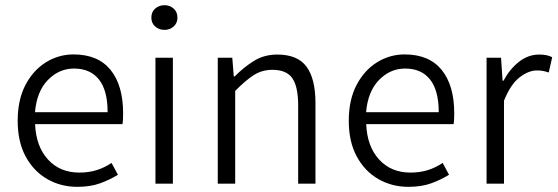

<svg xmlns="http://www.w3.org/2000/svg" viewBox="-20 -705 2140 737"><path d="M276.9 12.2Q213.4 12.2 161.4 -17.6Q109.4 -47.4 78.6 -104Q47.9 -160.6 47.9 -241.2Q47.9 -321.8 77.6 -378.7Q107.4 -435.5 156.2 -465.8Q205.1 -496.1 262.2 -496.1Q356 -496.1 404.3 -436.8Q452.6 -377.4 452.6 -270Q452.6 -258.8 452.1 -248.3Q451.7 -237.8 450.2 -228.5H114.7Q118.2 -143.1 164.1 -92.8Q210 -42.5 284.7 -42.5Q320.8 -42.5 351.1 -52Q381.3 -61.5 408.2 -79.6L432.6 -34.2Q402.8 -15.6 365.2 -1.7Q327.6 12.2 276.9 12.2ZM114.3 -274.4H393.1Q393.1 -358.4 359.6 -400.1Q326.2 -441.9 264.2 -441.9Q206.5 -441.9 163.8 -397.9Q121.1 -354 114.3 -274.4Z M576.7 0V-483.4H643.6V0ZM611.3 -590.3Q590.3 -590.3 575.7 -603.3Q561 -616.2 561 -637.2Q561 -659.2 575.7 -672.1Q590.3 -685.1 611.3 -685.1Q631.8 -685.1 646.5 -672.1Q661.1 -659.2 661.1 -637.2Q661.1 -616.2 646.5 -603.3Q631.8 -590.3 611.3 -590.3Z M815.9 0V-483.4H871.6L877.4 -411.6H880.9Q916 -447.3 955.1 -471.4Q994.1 -495.6 1044.4 -495.6Q1122.1 -495.6 1156.5 -449.2Q1190.9 -402.8 1190.9 -309.6V0H1124.5V-300.3Q1124.5 -372.1 1102.3 -404.5Q1080.1 -437 1025.4 -437Q985.8 -437 954.1 -416.7Q922.4 -396.5 882.8 -356V0Z M1547.9 12.2Q1484.4 12.2 1432.4 -17.6Q1380.4 -47.4 1349.6 -104Q1318.8 -160.6 1318.8 -241.2Q1318.8 -321.8 1348.6 -378.7Q1378.4 -435.5 1427.2 -465.8Q1476.1 -496.1 1533.2 -496.1Q1627 -496.1 1675.3 -436.8Q1723.6 -377.4 1723.6 -270Q1723.6 -258.8 1723.1 -248.3Q1722.7 -237.8 1721.2 -228.5H1385.7Q1389.2 -143.1 1435.1 -92.8Q1481 -42.5 1555.7 -42.5Q1591.8 -42.5 1622.1 -52Q1652.3 -61.5 1679.2 -79.6L1703.6 -34.2Q1673.8 -15.6 1636.2 -1.7Q1598.6 12.2 1547.9 12.2ZM1385.3 -274.4H1664.1Q1664.1 -358.4 1630.6 -400.1Q1597.2 -441.9 1535.2 -441.9Q1477.5 -441.9 1434.8 -397.9Q1392.1 -354 1385.3 -274.4Z M1847.7 0V-483.4H1903.3L1909.2 -395H1912.6Q1937 -440.4 1972.4 -468Q2007.8 -495.6 2049.3 -495.6Q2064.5 -495.6 2076.2 -493.4Q2087.9 -491.2 2099.6 -485.4L2086.4 -426.8Q2074.2 -430.7 2064.7 -432.6Q2055.2 -434.6 2040.5 -434.6Q2009.3 -434.6 1974.9 -408.4Q1940.4 -382.3 1914.6 -318.4V0Z"/></svg>

Font: Varta Light Light
Style: Regular
Weight: 300
Version: Version 1.004